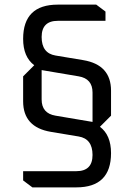

<svg xmlns="http://www.w3.org/2000/svg" viewBox="-20 -710 580 830"><path d="M80 30H310Q380 30 380 -40Q380 -110 320 -120L200 -140Q80 -160 80 -272V-380L128 -428Q80 -464 80 -542Q80 -690 230 -690H396L436 -660V-620H230Q160 -620 160 -550Q160 -480 220 -470L340 -450Q460 -430 460 -318V-210L412 -162Q460 -126 460 -48Q460 100 310 100H120L80 70ZM160 -280Q160 -220 220 -210L380 -183V-310Q380 -370 320 -380L160 -407Z"/></svg>

Font: Oxanium
Style: Regular
Weight: 400
Designer: Severin Meyer
Version: Version 1.001